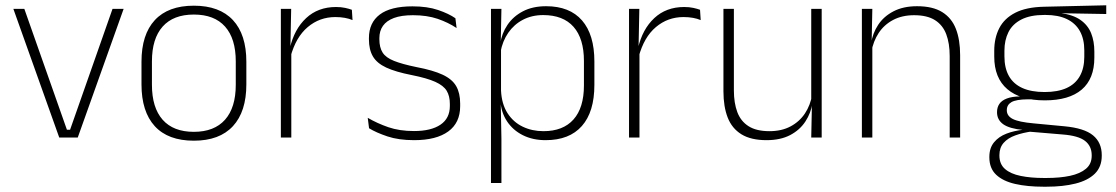

<svg xmlns="http://www.w3.org/2000/svg" viewBox="-20 -520 4220 726"><path d="M233 -29.5H245L405.5 -486.5H447.5L274 0H204L30.5 -486.5H72Z M713 12Q615.5 12 565.2 -43Q515 -98 515 -201V-286.5Q515 -389.5 565.5 -444Q616 -498.5 713 -498.5Q810 -498.5 860.8 -444Q911.5 -389.5 911.5 -286.5V-201Q911.5 -98 860.8 -43Q810 12 713 12ZM713 -21.5Q790 -21.5 830.8 -67.2Q871.5 -113 871.5 -199.5V-288Q871.5 -374 831 -419.5Q790.5 -465 713 -465Q635.5 -465 595 -419.5Q554.5 -374 554.5 -288V-199.5Q554.5 -113 595 -67.2Q635.5 -21.5 713 -21.5Z M1078.5 -305 1065.5 -334 1076 -337.5Q1092.5 -409.5 1137.5 -451.5Q1182.5 -493.5 1250.5 -493.5Q1270 -493.5 1285 -490.2Q1300 -487 1310.5 -483L1313 -444Q1300.5 -449.5 1284 -452.5Q1267.5 -455.5 1248 -455.5Q1188.5 -455.5 1143.5 -417.5Q1098.5 -379.5 1078.5 -305ZM1081.5 0H1042V-486.5H1081L1078 -338L1081.5 -334.5Z M1546 10Q1487.5 10 1445 -4.2Q1402.5 -18.5 1375.5 -35L1370.5 -74.5Q1406.5 -53.5 1448.5 -39Q1490.5 -24.5 1545.5 -24.5Q1610 -24.5 1645.5 -48.5Q1681 -72.5 1681 -119V-127Q1681 -157 1669 -176.8Q1657 -196.5 1626 -210.5Q1595 -224.5 1537.5 -236Q1476 -248 1440.5 -264.5Q1405 -281 1390 -306.8Q1375 -332.5 1375 -371.5V-376Q1375 -434 1416 -465Q1457 -496 1539.5 -496Q1596 -496 1636.5 -482.2Q1677 -468.5 1702 -451L1706.5 -414Q1675 -435 1634.8 -448.8Q1594.5 -462.5 1541.5 -462.5Q1497.5 -462.5 1469.5 -452Q1441.5 -441.5 1428 -422.2Q1414.5 -403 1414.5 -376V-371.5Q1414.5 -340.5 1426.8 -321.2Q1439 -302 1469.8 -289.8Q1500.5 -277.5 1554 -266.5Q1617.5 -254.5 1653.8 -237.5Q1690 -220.5 1705 -194.2Q1720 -168 1720 -128.5V-118.5Q1720 -55.5 1674.8 -22.8Q1629.5 10 1546 10Z M2043 10Q1994.5 10 1957 -8.8Q1919.5 -27.5 1897 -61.5Q1874.5 -95.5 1872 -141H1859L1874.5 -177.5Q1877 -126.5 1899 -92.2Q1921 -58 1956.5 -41Q1992 -24 2035 -24Q2109 -24 2148.5 -68.2Q2188 -112.5 2188 -197V-289.5Q2188 -374 2148.8 -418.5Q2109.5 -463 2034 -463Q1991 -463 1957.2 -445.2Q1923.5 -427.5 1901.8 -396Q1880 -364.5 1872.5 -322.5L1859.5 -354H1871.5Q1877 -393.5 1898.8 -425.8Q1920.5 -458 1957.2 -477.2Q1994 -496.5 2045 -496.5Q2134 -496.5 2180.8 -442.8Q2227.5 -389 2227.5 -287.5V-199Q2227.5 -97 2180.2 -43.5Q2133 10 2043 10ZM1876 172H1836.5V-486.5H1876L1873.5 -361L1874.5 -346V-138.5L1873.5 -128L1876 4.5Z M2395 -305 2382 -334 2392.5 -337.5Q2409 -409.5 2454 -451.5Q2499 -493.5 2567 -493.5Q2586.5 -493.5 2601.5 -490.2Q2616.5 -487 2627 -483L2629.5 -444Q2617 -449.5 2600.5 -452.5Q2584 -455.5 2564.5 -455.5Q2505 -455.5 2460 -417.5Q2415 -379.5 2395 -305ZM2398 0H2358.5V-486.5H2397.5L2394.5 -338L2398 -334.5Z M2715.5 -486.5H2755V-178.5Q2755 -130.5 2768 -96Q2781 -61.5 2810.5 -42.8Q2840 -24 2889.5 -24Q2935.5 -24 2969.2 -42Q3003 -60 3023.8 -91.2Q3044.5 -122.5 3051 -162.5L3062 -130.5H3052Q3046.5 -93 3025.5 -60.8Q3004.5 -28.5 2967.8 -9.2Q2931 10 2878.5 10Q2819.5 10 2783.5 -12.2Q2747.5 -34.5 2731.5 -75.8Q2715.5 -117 2715.5 -175ZM3047.5 -486.5H3087V0H3047.5L3050 -123.5L3047.5 -125.5Z M3610.5 0H3571V-308Q3571 -356 3558 -390.5Q3545 -425 3515.5 -443.8Q3486 -462.5 3436.5 -462.5Q3391 -462.5 3357 -444.5Q3323 -426.5 3302.5 -395.2Q3282 -364 3275 -324L3264 -356H3274Q3279.5 -394 3300.5 -426Q3321.5 -458 3358.5 -477.2Q3395.5 -496.5 3447.5 -496.5Q3507 -496.5 3542.8 -474.2Q3578.5 -452 3594.5 -410.8Q3610.5 -369.5 3610.5 -311.5ZM3278.5 0H3239V-486.5H3278.5L3276 -362.5L3278.5 -361Z M3930.5 -140.5Q3838.5 -140.5 3789 -182.8Q3739.5 -225 3739.5 -306V-328Q3739.5 -376.5 3758.5 -413.5Q3777.5 -450.5 3819 -471.8Q3860.5 -493 3927 -494.5L4163 -500V-467L3989.5 -470V-470.5Q4037 -464.5 4065.2 -444.8Q4093.5 -425 4105.8 -394.5Q4118 -364 4118 -325V-302Q4118 -222 4070.2 -181.2Q4022.5 -140.5 3930.5 -140.5ZM3927.5 153H3937Q3988 153 4026.2 144.8Q4064.5 136.5 4086.2 118.2Q4108 100 4108 69V67Q4108 32.5 4082.8 12.8Q4057.5 -7 3998 -11.5L3867 -22.5L3885.5 -23.5Q3848 -18.5 3819.5 -8.2Q3791 2 3775 20.2Q3759 38.5 3759 66.5V68Q3759 100.5 3780.2 119Q3801.5 137.5 3839.5 145.2Q3877.5 153 3927.5 153ZM3936.5 186H3926Q3864.5 186 3818.5 175.5Q3772.5 165 3746.8 140.8Q3721 116.5 3721 75V73Q3721 39.5 3738.8 18Q3756.5 -3.5 3786 -14.8Q3815.5 -26 3850.5 -29.5L3849.5 -28.5Q3797 -33.5 3773.5 -50.2Q3750 -67 3750 -95.5V-96Q3750 -114 3758.8 -127Q3767.5 -140 3787 -147.5Q3806.5 -155 3837.5 -155.5V-163L3905.5 -144L3867 -144.5Q3822 -144 3804.5 -133.8Q3787 -123.5 3787 -103.5V-103Q3787 -81.5 3809.8 -70Q3832.5 -58.5 3888.5 -53.5L4005 -42.5Q4080 -35.5 4113 -8.2Q4146 19 4146 66.5V69Q4146 111 4119.8 136.8Q4093.5 162.5 4046.5 174.2Q3999.5 186 3936.5 186ZM3930 -172Q3979.5 -172 4012.8 -187Q4046 -202 4063 -232Q4080 -262 4080 -305.5V-329.5Q4080 -372 4063.5 -402Q4047 -432 4014.2 -447.8Q3981.5 -463.5 3933 -463.5H3929Q3875.5 -463.5 3842 -446.2Q3808.5 -429 3793.2 -398.5Q3778 -368 3778 -328.5V-307Q3778 -262.5 3795 -232.5Q3812 -202.5 3845.8 -187.2Q3879.5 -172 3930 -172Z"/></svg>

Font: Anek Devanagari ExtraLight
Style: Regular
Weight: 250
Designer: Kailash Malviya (Devanagari) & Yesha Goshar (Latin)
Foundry: Ek Type
Version: Version 1.003